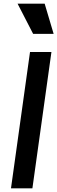

<svg xmlns="http://www.w3.org/2000/svg" viewBox="-20 -1029 313 1049"><path d="M40 0H157L261 -745H144ZM76 -1009 161 -844H273L224 -1009Z"/></svg>

Font: Mluvka SemiBold
Style: Italic
Weight: 600
Italic angle: -8°
Designer: Modified by Jiří Krblich, Original typeface by Gumpita Rahayu
Foundry: Gumpita Rahayu & Jiří Krblich
Version: Version 2.000;Glyphs 3.1.1 (3134)